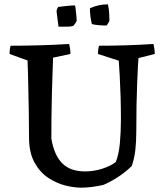

<svg xmlns="http://www.w3.org/2000/svg" viewBox="-20 -854 756 886"><path d="M354 12Q322 12 281.5 2Q241 -8 202.5 -33.5Q164 -59 139 -104.5Q114 -150 114 -220Q114 -274 113 -328.5Q112 -383 111 -432.5Q110 -482 109 -519.5Q108 -557 107 -575L24 -605Q24 -614 25 -623.5Q26 -633 29 -643Q166 -643 299 -651Q305 -627 305 -605L225 -588Q224 -563 222.5 -519Q221 -475 219.5 -421Q218 -367 217.5 -312.5Q217 -258 217 -214Q230 -138 267 -100.5Q304 -63 373 -63Q412 -63 450.5 -75Q489 -87 514 -106Q528 -139 533 -191.5Q538 -244 538 -302Q538 -355 536.5 -407.5Q535 -460 532.5 -503.5Q530 -547 528 -574L432 -605Q432 -614 433 -623.5Q434 -633 437 -643Q500 -643 563 -645Q626 -647 688 -651Q694 -627 694 -605L619 -586Q618 -579 616.5 -548.5Q615 -518 613 -471.5Q611 -425 610 -368.5Q609 -312 609 -252Q609 -201 604.5 -161.5Q600 -122 588 -88Q565 -65 532.5 -42.5Q500 -20 458 -1Q432 5 405.5 8.5Q379 12 354 12ZM404 -743Q395 -777 395 -816Q435 -834 478 -834Q483 -813 484 -789Q485 -765 485 -759Q485 -757 479 -746.5Q473 -736 470 -736Q461 -736 439 -737.5Q417 -739 404 -743ZM250 -731 241 -801Q241 -806 244 -813.5Q247 -821 249 -822Q258 -823 283 -826Q308 -829 326 -829Q327 -829 329 -813Q331 -797 332.5 -780Q334 -763 334 -759Q333 -754 326.5 -745Q320 -736 317 -734Q306 -731 289.5 -731Q273 -731 250 -731Z"/></svg>

Font: Labrada Medium
Style: Regular
Weight: 500
Designer: Mercedes Jáuregui
Foundry: Omnibus-Type Team
Version: Version 1.000; ttfautohint (v1.8.4.7-5d5b)